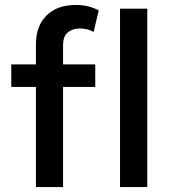

<svg xmlns="http://www.w3.org/2000/svg" viewBox="-20 -755 691 775"><path d="M125 0V-576Q125 -650 167.8 -692.5Q210.5 -735 286 -735Q313.5 -735 336.2 -729.2Q359 -723.5 378.5 -713L358 -626Q343.5 -634 330 -637Q316.5 -640 303.5 -640Q273 -640 253.8 -624.5Q234.5 -609 234.5 -571.5V-495H364.5V-404H234.5V0ZM25.5 -404V-495H139.5V-404ZM464.5 0V-720H574.5V0Z"/></svg>

Font: Geologica Cursive
Style: Regular
Weight: 400
Designer: Sindre Bremnes, Frode Helland
Foundry: Monokrom Skriftforlag AS
Version: Version 1.010;gftools[0.9.28]